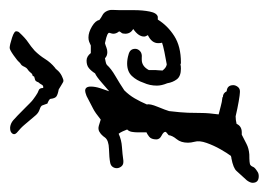

<svg xmlns="http://www.w3.org/2000/svg" viewBox="-120 -404 568 407"><g transform="rotate(-90 164.5 -200.0)"><path d="M267 -464Q273 -464 288.5 -459Q304 -454 302 -449Q302 -446 300 -444Q288 -431 279 -425Q270 -419 261 -411Q251 -401 243.5 -389Q236 -377 225 -368Q223 -367 221.5 -365Q220 -363 218 -361Q212 -355 204 -352Q200 -350 197 -350Q195 -350 188 -354.5Q181 -359 179 -360Q168 -362 164 -365Q160 -368 159 -377Q159 -379 155.5 -381Q152 -383 149 -384L145 -395Q144 -398 136.5 -400.5Q129 -403 124 -409Q111 -424 104.5 -432Q98 -440 87 -449Q82 -454 85.5 -458.5Q89 -463 96 -463H99Q107 -462 113.5 -456.5Q120 -451 141 -430Q144 -427 149.5 -421.5Q155 -416 158 -414L165 -409Q172 -404 177 -402.5Q182 -401 182 -393Q187 -392 189 -396Q191 -400 194 -403Q196 -409 199 -410Q202 -411 206 -412Q206 -412 206.5 -412.5Q207 -413 207 -414Q208 -416 210 -416Q212 -416 214 -419Q218 -424 221.5 -426Q225 -428 228 -435Q230 -439 232 -440Q234 -441 237 -444Q239 -447 251 -455.5Q263 -464 267 -464ZM5 61Q1 64 -5 64Q-19 64 -19 51Q-19 46 -14 39Q0 24 6 17Q12 10 33 6Q35 6 36 5.5Q37 5 38 5Q44 -3 52 -17Q60 -31 65.5 -46.5Q71 -62 68 -72Q67 -76 66.5 -79.5Q66 -83 66 -86Q66 -101 73.5 -110Q81 -119 82 -127L88 -132Q89 -133 89 -133.5Q89 -134 89 -134Q89 -138 81 -142Q73 -146 73 -153Q73 -164 79 -168.5Q85 -173 88 -174V-194Q88 -199 89 -205Q90 -211 94 -215Q92 -220 90 -224.5Q88 -229 85 -233Q72 -227 57 -226Q42 -225 28 -223H25Q19 -223 15.5 -227.5Q12 -232 12 -237Q12 -242 15 -246Q18 -250 24 -251Q34 -253 52.5 -253.5Q71 -254 77 -262L80 -266Q84 -271 89.5 -274Q95 -277 102 -275L115 -271Q130 -283 138 -287Q146 -291 165 -301Q173 -304 176 -304Q185 -304 185 -292Q185 -283 181.5 -272Q178 -261 175 -253Q181 -258 193.5 -269Q206 -280 213 -283Q218 -291 224 -296Q230 -301 240 -301Q249 -301 256 -292H272Q276 -294 280 -295.5Q284 -297 289 -297Q300 -297 312.5 -289.5Q325 -282 326 -274Q331 -270 336 -267.5Q341 -265 344 -260Q348 -253 347.5 -246Q347 -239 347 -231Q347 -219 347 -200.5Q347 -182 344 -167Q341 -152 333 -150H327Q314 -129 292 -115Q270 -101 236 -101Q233 -101 232 -102Q229 -101 223 -101Q207 -101 200.5 -109.5Q194 -118 192 -130Q187 -142 187 -152Q187 -167 193 -180Q198 -195 207.5 -205Q217 -215 234 -215Q243 -215 253 -212Q265 -209 265 -198Q265 -192 260 -187.5Q255 -183 246 -184H242Q228 -184 220 -169V-155Q220 -153 219.5 -148.5Q219 -144 219 -140Q225 -132 232 -131Q244 -133 258.5 -136Q273 -139 278 -141Q277 -144 277 -149Q277 -163 294 -171Q291 -176 291 -179Q291 -191 307 -202Q297 -208 297 -219Q297 -225 299 -227Q301 -229 302 -232Q297 -238 297 -244Q297 -247 298 -249.5Q299 -252 299 -253Q299 -255 295 -257Q291 -259 277 -262Q273 -261 268 -259Q263 -257 258 -257Q250 -257 245 -262Q241 -261 237.5 -260.5Q234 -260 231 -258Q223 -249 207.5 -240Q192 -231 177 -221Q167 -211 160 -199Q153 -187 147 -173Q149 -167 142 -150Q135 -133 133 -126Q130 -101 129.5 -86Q129 -71 129 -57Q129 -43 126 -21Q135 -19 143.5 -16.5Q152 -14 162 -13L163 -12Q171 -12 175 -4Q188 -3 188 10Q188 15 184 20Q180 25 172 24Q168 24 153.5 21.5Q139 19 122 15Q118 15 114 15.5Q110 16 106 17Q101 28 88 28H83Q73 33 63.5 38Q54 43 41 44Q31 44 26 44.5Q21 45 19 46Q19 46 17 48Q16 49 14.5 52.5Q13 56 5 61Z"/></g></svg>

Font: Are You Serious
Style: Regular
Weight: 400
Designer: Robert E. Leuschke
Foundry: Robert E. Leuschke
Version: Version 1.100